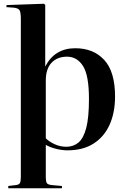

<svg xmlns="http://www.w3.org/2000/svg" viewBox="-20 -787 678 1023"><path d="M24 216V204L65 199Q82 197 86.5 187.5Q91 178 91 154V-685Q91 -719 85 -731Q79 -743 55 -746L14 -749L15 -760L214 -767L221 -761V-434H222Q246 -481 286 -505.5Q326 -530 381 -530Q478 -530 535.5 -467.5Q593 -405 593 -273Q593 -187 564 -122.5Q535 -58 478.5 -22Q422 14 340 14Q310 14 278.5 6Q247 -2 224 -15V154Q224 180 229.5 188.5Q235 197 256 199L310 204V216ZM333 -5Q371 -5 398 -27.5Q425 -50 439.5 -105.5Q454 -161 454 -260Q454 -385 422.5 -435Q391 -485 337 -485Q285 -485 254.5 -452.5Q224 -420 224 -358V-50Q242 -32 271.5 -18.5Q301 -5 333 -5Z"/></svg>

Font: Literata 72pt SemiBold
Style: Regular
Weight: 600
Designer: Latin by Veronika Burian and Jose Scaglione. Greek by Irene Vlachou. Cyrillic by Vera Evstafieva.
Foundry: TypeTogether
Version: Version 3.002